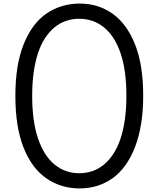

<svg xmlns="http://www.w3.org/2000/svg" viewBox="-20 -1035 887 1074"><path d="M426 19Q320 19 238.5 -38Q157 -95 111.5 -210Q66 -325 66 -499Q66 -586 77.5 -657.5Q89 -729 112 -786.5Q135 -844 166.5 -887Q198 -930 238 -958Q278 -986 325.5 -1000.5Q373 -1015 426 -1015Q530 -1015 610 -958Q690 -901 735.5 -786.5Q781 -672 781 -499Q781 -412 769 -340Q757 -268 734.5 -210.5Q712 -153 680.5 -109.5Q649 -66 609.5 -38Q570 -10 524 4.5Q478 19 426 19ZM423 -66Q462 -66 497 -78Q532 -90 561.5 -114.5Q591 -139 614.5 -175Q638 -211 654 -259Q670 -307 678.5 -367Q687 -427 687 -499Q687 -643 654 -738.5Q621 -834 561.5 -882Q502 -930 423 -930Q384 -930 349 -918Q314 -906 285 -882Q256 -858 232.5 -822.5Q209 -787 193 -739Q177 -691 168.5 -631Q160 -571 160 -499Q160 -356 193 -259.5Q226 -163 285.5 -114.5Q345 -66 423 -66Z"/></svg>

Font: Playwrite NG Modern
Style: Regular
Weight: 400
Designer: Veronika Burian, José Scaglione
Foundry: TypeTogether
Version: Version 1.002